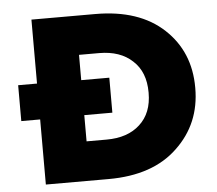

<svg xmlns="http://www.w3.org/2000/svg" viewBox="-51 -756 916 812"><g transform="rotate(-5 407.5 -350.0)"><path d="M111.3 0Q177.7 0 377.9 0Q566.4 0 670.9 -100.6Q776.4 -200.2 776.4 -351.6Q776.4 -352.5 776.4 -353.5Q776.4 -505.9 672.9 -602.5Q568.4 -700.2 381.8 -700.2Q292 -700.2 111.3 -700.2Q111.3 -631.8 111.3 -428.7Q90.8 -428.7 31.2 -428.7Q31.2 -423.8 31.2 -410.2Q31.2 -376 31.2 -276.4Q50.8 -276.4 111.3 -276.4Q111.3 -207 111.3 0ZM298.8 -167Q298.8 -194.3 298.8 -278.3Q329.1 -278.3 418 -278.3Q418 -315.4 418 -426.8Q388.7 -426.8 298.8 -426.8Q298.8 -454.1 298.8 -534.2Q320.3 -534.2 383.8 -534.2Q473.6 -534.2 525.4 -485.4Q578.1 -437.5 578.1 -350.6Q578.1 -350.6 578.1 -348.6Q578.1 -262.7 525.4 -214.8Q473.6 -167 383.8 -167Q355.5 -167 298.8 -167Z"/></g></svg>

Font: Big-Shock
Style: Black
Weight: 400